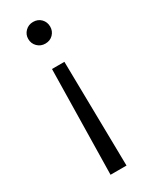

<svg xmlns="http://www.w3.org/2000/svg" viewBox="-187 -576 625 791"><g transform="rotate(-30 125.5 -180.5)"><path d="M96 -326H155L163 172H87ZM125 -533Q148 -533 162.5 -518Q177 -503 177 -481Q177 -460 162.5 -445Q148 -430 125 -430Q103 -430 88 -445Q73 -460 73 -482Q73 -503 88 -518Q103 -533 125 -533Z"/></g></svg>

Font: DM Sans 10pt Light
Style: Regular
Weight: 300
Version: Version 4.004;gftools[0.9.30]